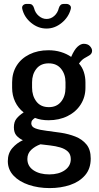

<svg xmlns="http://www.w3.org/2000/svg" viewBox="-20 -737 505 982"><path d="M234 225Q176 225 127 208.5Q78 192 49 161Q20 130 20 87Q20 47 43 20.5Q66 -6 97 -20Q77 -29 64 -44Q51 -59 51 -86Q51 -114 65 -131Q79 -148 101 -162Q73 -184 57.5 -216.5Q42 -249 42 -288V-316Q42 -364 65 -401Q88 -438 130.5 -459Q173 -480 228 -480Q262 -480 291.5 -471Q321 -462 344 -446Q360 -483 376.5 -498Q393 -513 408 -513Q429 -513 440 -501Q451 -489 451 -477Q451 -469 446.5 -462.5Q442 -456 434 -452Q424 -447 410.5 -438.5Q397 -430 384 -412Q401 -393 409 -368Q417 -343 417 -316V-288Q417 -241 393 -203Q369 -165 326 -143.5Q283 -122 228 -122Q189 -122 159 -134Q151 -129 145.5 -122.5Q140 -116 140 -106Q140 -88 162 -80Q184 -72 218.5 -68Q253 -64 292 -58Q331 -52 365.5 -38.5Q400 -25 422 1.5Q444 28 444 74Q444 126 415 159.5Q386 193 338.5 209Q291 225 234 225ZM232 155Q281 155 311.5 133.5Q342 112 342 77Q342 52 327 38Q312 24 288 17Q264 10 237.5 7Q211 4 187 1Q159 11 139.5 29.5Q120 48 120 76Q120 113 151.5 134Q183 155 232 155ZM230 -189Q270 -189 292.5 -217Q315 -245 315 -288V-316Q315 -357 292.5 -385Q270 -413 229 -413Q188 -413 166 -385Q144 -357 144 -316V-289Q144 -247 166 -218Q188 -189 230 -189ZM218 -591Q175 -591 139.5 -620Q104 -649 94 -691Q91 -703 98 -710Q105 -717 116 -717H129Q139 -717 145 -711.5Q151 -706 154 -696Q160 -671 178.5 -655.5Q197 -640 218 -640Q240 -640 257.5 -655.5Q275 -671 281 -696Q284 -706 290 -711.5Q296 -717 306 -717H319Q330 -717 337.5 -710Q345 -703 342 -691Q331 -649 295.5 -620Q260 -591 218 -591Z"/></svg>

Font: Dosis SemiBold
Style: Regular
Weight: 600
Designer: EdgarTolentino, PabloImpallari, IginoMarini
Foundry: EdgarTolentino, PabloImpallari, IginoMarini
Version: Version 3.001; ttfautohint (v1.8.2)